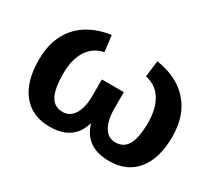

<svg xmlns="http://www.w3.org/2000/svg" viewBox="-108 -741 1061 953"><g transform="rotate(30 422.5 -264.5)"><path d="M485.8 -323.2V-231Q485.8 -162.1 508.8 -124Q531.7 -85.9 573.2 -85.9Q621.1 -85.9 643.6 -126Q666 -166 666 -252.9Q666 -333.5 633.5 -384Q601.1 -434.6 542 -445.8L553.2 -539.1Q674.3 -521 739.7 -446.5Q805.2 -372.1 805.2 -252Q805.2 -127 749.5 -58.6Q693.8 9.8 592.8 9.8Q457 9.8 422.9 -106H420.9Q386.7 9.8 252 9.8Q150.9 9.8 95.5 -58.6Q40 -127 40 -252Q40 -373 105 -447Q169.9 -521 292 -539.1L303.2 -446.8Q244.6 -435.5 211.9 -385.3Q179.2 -335 179.2 -253.9Q179.2 -166.5 201.4 -126.2Q223.6 -85.9 271 -85.9Q313 -85.9 336.4 -124.3Q359.9 -162.6 359.9 -231V-323.2Z"/></g></svg>

Font: Libra Sans Modern
Style: Bold
Weight: 700
Foundry: Stefan Peev, Context Ltd
Version: Version 1.000